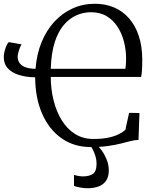

<svg xmlns="http://www.w3.org/2000/svg" viewBox="-20 -771 828 1021"><path d="M721.5 -170 716.5 -27Q696 -26.5 673 -20.5Q650 -14.5 621 -7.2Q592 0 553.5 5.5Q515 11 463 11Q373 11 306.8 -36Q240.5 -83 204 -166.5Q167.5 -250 167 -360Q119.5 -360.5 81.8 -372Q44 -383.5 22 -407.2Q0 -431 0 -468Q0 -482.5 4.5 -499.5Q9 -516.5 15.2 -530Q21.5 -543.5 27 -547L95 -535Q91 -530 86 -517.8Q81 -505.5 77.5 -491.8Q74 -478 74 -469Q74 -452.5 82.5 -438.2Q91 -424 112 -414.8Q133 -405.5 169 -405Q175 -483 201 -546.5Q227 -610 269.2 -655.8Q311.5 -701.5 366.2 -726.2Q421 -751 484.5 -751Q541 -751 587 -731.2Q633 -711.5 666.2 -673.5Q699.5 -635.5 717.8 -580.8Q736 -526 736.5 -456Q736.5 -435.5 736 -418.5Q735.5 -401.5 734.2 -387.5Q733 -373.5 730.5 -362H250Q250 -297.5 264.8 -238Q279.5 -178.5 308 -132Q336.5 -85.5 378.8 -58.8Q421 -32 476.5 -32Q523.5 -32 556.2 -39Q589 -46 610.8 -57Q632.5 -68 646.5 -80L666.5 -171ZM250 -405H646.5Q648 -414.5 649 -424Q650 -433.5 650.2 -443.5Q650.5 -453.5 650.5 -464Q650 -507.5 639 -550.2Q628 -593 605.2 -628.2Q582.5 -663.5 547.5 -684.8Q512.5 -706 463.5 -706Q424 -706 386.8 -689.8Q349.5 -673.5 319.2 -638.2Q289 -603 270.8 -545.5Q252.5 -488 250 -405ZM445 230Q426.5 230 406.5 226.2Q386.5 222.5 373.5 217.5V159Q384 162.5 398 164.8Q412 167 420 167Q454.5 167 474 153.8Q493.5 140.5 493.5 98.5Q493.5 78.5 487.5 59Q481.5 39.5 473.2 23.8Q465 8 459 0H479.5H495.5Q507 10 521.8 30.5Q536.5 51 547.5 78.2Q558.5 105.5 558.5 136Q558.5 168 544.8 189Q531 210 505.5 220Q480 230 445 230Z"/></svg>

Font: Merriweather 48pt Light
Style: Regular
Weight: 300
Version: Version 2.100